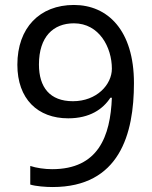

<svg xmlns="http://www.w3.org/2000/svg" viewBox="-20 -744 612 774"><path d="M520 -409C520 -622 414 -724 278 -724C140 -724 50 -632 50 -483C50 -345 132 -267 255 -267C342 -267 395 -304 425 -350H431C425 -194 376 -62 190 -62C160 -62 126 -67 102 -75V0C124 7 165 10 192 10C462 10 520 -204 520 -409ZM278 -650C380 -650 431 -553 431 -467C431 -403 370 -336 274 -336C181 -336 137 -392 137 -484C137 -596 195 -650 278 -650Z"/></svg>

Font: Noto Sans Gujarati UI
Style: Regular
Weight: 400
Designer: Jelle Bosma - Monotype Design Team, Universal Thirst
Foundry: Monotype Imaging Inc.
Version: Version 2.106